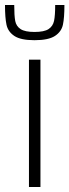

<svg xmlns="http://www.w3.org/2000/svg" viewBox="-32 -749 278 769"><path d="M84 0V-510H130V0ZM-12 -729H25Q25 -686 29 -665Q33 -644 50.5 -632.5Q68 -621 106 -621Q145 -621 162.5 -632.5Q180 -644 184.5 -665.5Q189 -687 189 -729H226Q226 -678 220 -650Q214 -622 188 -605Q162 -588 106 -588Q51 -588 25.5 -605Q0 -622 -6 -650Q-12 -678 -12 -729Z"/></svg>

Font: Saira Semi Condensed ExtraLight
Style: Regular
Weight: 200
Width: 4
Designer: Hector Gatti with collaboration of the Omnibus-Type team
Foundry: Omnibus-Type
Version: Version 1.001; ttfautohint (v1.8)